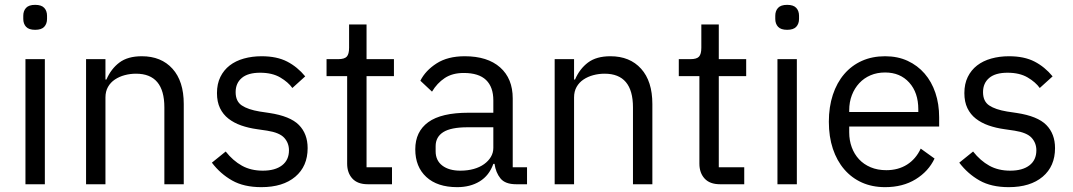

<svg xmlns="http://www.w3.org/2000/svg" viewBox="-20 -760 4428 792"><path d="M125 -637Q99 -637 87.5 -649.5Q76 -662 76 -682V-695Q76 -715 87.5 -727.5Q99 -740 125 -740Q151 -740 162.5 -727.5Q174 -715 174 -695V-682Q174 -662 162.5 -649.5Q151 -637 125 -637ZM85 -516H165V0H85Z M335 0V-516H415V-432H419Q438 -476 472.5 -502Q507 -528 565 -528Q645 -528 691.5 -476.5Q738 -425 738 -331V0H658V-317Q658 -456 541 -456Q517 -456 494.5 -450Q472 -444 454 -432Q436 -420 425.5 -401.5Q415 -383 415 -358V0Z M1058 12Q986 12 937.5 -15.5Q889 -43 854 -89L911 -135Q941 -97 978 -76.5Q1015 -56 1064 -56Q1115 -56 1143.5 -78Q1172 -100 1172 -140Q1172 -170 1152.5 -191.5Q1133 -213 1082 -221L1041 -227Q1005 -232 975 -242.5Q945 -253 922.5 -270.5Q900 -288 887.5 -314Q875 -340 875 -376Q875 -414 889 -442.5Q903 -471 927.5 -490Q952 -509 986 -518.5Q1020 -528 1059 -528Q1122 -528 1164.5 -506Q1207 -484 1239 -445L1186 -397Q1169 -421 1136 -440.5Q1103 -460 1053 -460Q1003 -460 977.5 -438.5Q952 -417 952 -380Q952 -342 977.5 -325Q1003 -308 1051 -300L1091 -294Q1177 -281 1213 -244.5Q1249 -208 1249 -149Q1249 -74 1198 -31Q1147 12 1058 12Z M1497 0Q1455 0 1433.5 -23.5Q1412 -47 1412 -85V-446H1327V-516H1375Q1401 -516 1410.5 -526.5Q1420 -537 1420 -563V-659H1492V-516H1605V-446H1492V-70H1597V0Z M2109 0Q2064 0 2044.5 -24Q2025 -48 2020 -84H2015Q1998 -36 1959 -12Q1920 12 1866 12Q1784 12 1738.5 -30Q1693 -72 1693 -144Q1693 -217 1746.5 -256Q1800 -295 1913 -295H2015V-346Q2015 -401 1985 -430Q1955 -459 1893 -459Q1846 -459 1814.5 -438Q1783 -417 1762 -382L1714 -427Q1735 -469 1781 -498.5Q1827 -528 1897 -528Q1991 -528 2043 -482Q2095 -436 2095 -354V-70H2154V0ZM1879 -56Q1909 -56 1934 -63Q1959 -70 1977 -83Q1995 -96 2005 -113Q2015 -130 2015 -150V-235H1909Q1840 -235 1808.5 -215Q1777 -195 1777 -157V-136Q1777 -98 1804.5 -77Q1832 -56 1879 -56Z M2268 0V-516H2348V-432H2352Q2371 -476 2405.5 -502Q2440 -528 2498 -528Q2578 -528 2624.5 -476.5Q2671 -425 2671 -331V0H2591V-317Q2591 -456 2474 -456Q2450 -456 2427.5 -450Q2405 -444 2387 -432Q2369 -420 2358.5 -401.5Q2348 -383 2348 -358V0Z M2950 0Q2908 0 2886.5 -23.5Q2865 -47 2865 -85V-446H2780V-516H2828Q2854 -516 2863.5 -526.5Q2873 -537 2873 -563V-659H2945V-516H3058V-446H2945V-70H3050V0Z M3227 -637Q3201 -637 3189.5 -649.5Q3178 -662 3178 -682V-695Q3178 -715 3189.5 -727.5Q3201 -740 3227 -740Q3253 -740 3264.5 -727.5Q3276 -715 3276 -695V-682Q3276 -662 3264.5 -649.5Q3253 -637 3227 -637ZM3187 -516H3267V0H3187Z M3631 12Q3578 12 3535.5 -7Q3493 -26 3462.5 -61.5Q3432 -97 3415.5 -146.5Q3399 -196 3399 -258Q3399 -319 3415.5 -369Q3432 -419 3462.5 -454.5Q3493 -490 3535.5 -509Q3578 -528 3631 -528Q3683 -528 3724 -509Q3765 -490 3794 -456.5Q3823 -423 3838.5 -377Q3854 -331 3854 -276V-238H3483V-214Q3483 -181 3493.5 -152.5Q3504 -124 3523.5 -103Q3543 -82 3571.5 -70Q3600 -58 3636 -58Q3685 -58 3721.5 -81Q3758 -104 3778 -147L3835 -106Q3810 -53 3757 -20.5Q3704 12 3631 12ZM3631 -461Q3598 -461 3571 -449.5Q3544 -438 3524.5 -417Q3505 -396 3494 -367.5Q3483 -339 3483 -305V-298H3768V-309Q3768 -378 3730.5 -419.5Q3693 -461 3631 -461Z M4141 12Q4069 12 4020.5 -15.5Q3972 -43 3937 -89L3994 -135Q4024 -97 4061 -76.5Q4098 -56 4147 -56Q4198 -56 4226.5 -78Q4255 -100 4255 -140Q4255 -170 4235.5 -191.5Q4216 -213 4165 -221L4124 -227Q4088 -232 4058 -242.5Q4028 -253 4005.5 -270.5Q3983 -288 3970.5 -314Q3958 -340 3958 -376Q3958 -414 3972 -442.5Q3986 -471 4010.5 -490Q4035 -509 4069 -518.5Q4103 -528 4142 -528Q4205 -528 4247.5 -506Q4290 -484 4322 -445L4269 -397Q4252 -421 4219 -440.5Q4186 -460 4136 -460Q4086 -460 4060.5 -438.5Q4035 -417 4035 -380Q4035 -342 4060.5 -325Q4086 -308 4134 -300L4174 -294Q4260 -281 4296 -244.5Q4332 -208 4332 -149Q4332 -74 4281 -31Q4230 12 4141 12Z"/></svg>

Font: IBM Plex Sans KR
Style: Regular
Weight: 400
Designer: Mike Abbink; Paul van der Laan; Pieter van Rosmalen; Wujin Sim; Chorong Kim; Dohee Lee;
Foundry: Sandoll Inc.
Version: Version 1.001